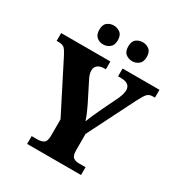

<svg xmlns="http://www.w3.org/2000/svg" viewBox="-210 -1068 1139 1213"><g transform="rotate(30 360.0 -461.0)"><path d="M166 0V-57H207Q235 -57 253 -68Q271 -79 271 -122V-240L86 -604Q71 -633 58.5 -645Q46 -657 15 -657H2V-714H361V-657H351Q320 -657 302.5 -643.5Q285 -630 285 -606Q285 -580 300 -551L374 -404Q388 -375 397 -353.5Q406 -332 414 -308Q424 -335 437.5 -365.5Q451 -396 467 -429L523 -545Q533 -569 536 -584Q539 -599 539 -605Q539 -657 471 -657H450V-714H719V-657H704Q677 -657 663 -641.5Q649 -626 625 -579L454 -239V-121Q454 -79 470.5 -68Q487 -57 510 -57H559V0ZM479 -784Q452 -784 431.5 -800Q411 -816 411 -853Q411 -891 431.5 -906.5Q452 -922 479 -922Q504 -922 525 -906.5Q546 -891 546 -853Q546 -816 525 -800Q504 -784 479 -784ZM267 -784Q241 -784 220.5 -800Q200 -816 200 -853Q200 -891 220.5 -906.5Q241 -922 267 -922Q292 -922 313.5 -906.5Q335 -891 335 -853Q335 -816 313.5 -800Q292 -784 267 -784Z"/></g></svg>

Font: Noto Serif Tamil ExtraBold
Style: Regular
Weight: 800
Designer: Indian Type Foundry, Tom Grace, and the Monotype Design Team
Foundry: Monotype Imaging Inc.
Version: Version 2.004; ttfautohint (v1.8.4.7-5d5b)